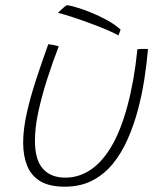

<svg xmlns="http://www.w3.org/2000/svg" viewBox="-20 -701 629 742"><path d="M511 -510.5Q513.5 -511 519 -511.5Q524.5 -512 530.5 -512Q536 -512 543 -512Q550 -512 552 -511.5Q547 -454.5 537.8 -394.5Q528.5 -334.5 513 -276.5Q497 -216.5 473.2 -162.8Q449.5 -109 415.8 -67.8Q382 -26.5 336.2 -3Q290.5 20.5 230.5 20.5Q170.5 20.5 135.2 -1Q100 -22.5 84.8 -60.8Q69.5 -99 69.5 -148.5Q69.5 -201.5 83.5 -264Q97.5 -326.5 119.8 -394.2Q142 -462 166.5 -530Q171 -529.5 176.5 -528.8Q182 -528 187 -527Q192.5 -526 197.2 -524.8Q202 -523.5 207 -522Q183.5 -461 162.5 -395.8Q141.5 -330.5 128.2 -269.2Q115 -208 115 -157.5Q115 -83 145.8 -48.8Q176.5 -14.5 232.5 -14.5Q283.5 -14.5 328.2 -43.5Q373 -72.5 409.8 -133.8Q446.5 -195 472.5 -292Q485 -338 494.8 -392.5Q504.5 -447 511 -510.5ZM238 -681Q248 -680.5 273.2 -673.2Q298.5 -666 330.8 -653Q363 -640 394 -623Q425 -606 446 -586.5Q445.5 -585 443.8 -580.2Q442 -575.5 440.2 -570.5Q438.5 -565.5 437.5 -564Q421 -574 391.8 -586.2Q362.5 -598.5 328 -611.2Q293.5 -624 260.8 -634.8Q228 -645.5 204 -651.5Q209 -656.5 215.2 -662.5Q221.5 -668.5 227.8 -673.5Q234 -678.5 238 -681Z"/></svg>

Font: Grandstander Thin Thin
Style: Italic
Weight: 250
Italic angle: -15°
Version: Version 1.200